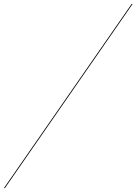

<svg xmlns="http://www.w3.org/2000/svg" viewBox="-50 -800 690 970"><path d="M615 -780 -30 150H-25L620 -780Z"/></svg>

Font: Bodoni* 48pt Medium
Style: Italic
Weight: 500
Italic angle: -13°
Version: Version 2.3